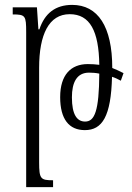

<svg xmlns="http://www.w3.org/2000/svg" viewBox="-20 -522 538 785"><path d="M87 243H197V215C146 215 140 210 140 141V-245C140 -381 180 -464 265 -464C348 -464 384 -395 386 -257C371 -259 355 -260 339 -260C270 -260 226 -216 226 -125C226 -35 262 10 327 10C398 10 434 -46 438 -208C451 -204 463 -198 474 -192L485 -223C470 -231 454 -238 439 -244C439 -414 380 -502 275 -502C207 -502 163 -468 141 -402H137L131 -492H32V-463C84 -463 87 -458 87 -390ZM274 -124C274 -185 294 -225 344 -225C357 -225 372 -224 386 -221C385 -68 367 -25 328 -25C295 -25 274 -53 274 -124Z"/></svg>

Font: Noto Serif Armenian Condensed Light
Style: Regular
Weight: 300
Width: 3
Designer: Monotype Design Team
Foundry: Monotype Imaging Inc.
Version: Version 2.008